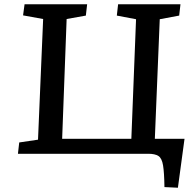

<svg xmlns="http://www.w3.org/2000/svg" viewBox="-20 -720 901 899"><path d="M271 -70H595L617 -630L527 -647L533 -700H825L819 -647L728 -630L705 -70H844L813 159L750 156Q749 88 743.5 54.5Q738 21 722 10.5Q706 0 674 0H64L70 -53L158 -66L182 -631L88 -648L95 -700H388L382 -647L292 -631Z"/></svg>

Font: Literata 7pt Medium
Style: Italic
Weight: 500
Italic angle: -2°
Designer: Latin by Veronika Burian and Jose Scaglione. Greek by Irene Vlachou. Cyrillic by Vera Evstafieva
Foundry: TypeTogether
Version: Version 3.002